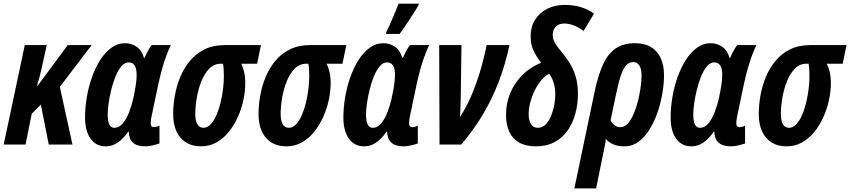

<svg xmlns="http://www.w3.org/2000/svg" viewBox="-27 -792 4658 1052"><path d="M-6.8 0 108.9 -544.9H229L204.1 -431.2Q198.7 -405.8 191.9 -378.7Q185.1 -351.6 175.8 -320.8H178.2L344.2 -544.9H475.1L300.8 -315.9L370.1 0H240.2L196.8 -219.2L147 -168.9L112.8 0Z M551.8 9.8Q500 9.8 469.5 -32Q439 -73.7 439 -147.9Q439 -201.7 448.5 -258.5Q458 -315.4 476.6 -368.2Q495.1 -420.9 522 -463.1Q548.8 -505.4 583 -530.3Q617.2 -555.2 658.7 -555.2Q693.4 -555.2 721.7 -535.6Q750 -516.1 761.7 -475.1H765.1Q771 -489.3 777.6 -502Q784.2 -514.6 790.8 -525.9Q797.4 -537.1 803.7 -544.9H908.7Q895 -515.6 882.8 -482.4Q870.6 -449.2 860.6 -412.8Q850.6 -376.5 841.8 -336.9L806.2 -168Q802.7 -154.3 800.8 -140.6Q798.8 -127 798.8 -118.2Q798.8 -104.5 804 -99.9Q809.1 -95.2 817.9 -95.2Q823.2 -95.2 830.6 -97.2Q837.9 -99.1 846.7 -104V-5.9Q830.1 0 807.9 4.9Q785.6 9.8 772 9.8Q730.5 9.8 710.4 -3.9Q690.4 -17.6 684.3 -36.6Q678.2 -55.7 678.7 -70.8H675.8Q658.7 -45.9 639.4 -27.8Q620.1 -9.8 598.6 0Q577.1 9.8 551.8 9.8ZM599.1 -91.8Q627 -91.8 647.2 -117.2Q667.5 -142.6 681.4 -179.9Q695.3 -217.3 703.1 -252Q713.4 -299.3 717.5 -329.3Q721.7 -359.4 721.7 -381.8Q721.7 -416.5 710.7 -433.3Q699.7 -450.2 677.7 -450.2Q656.2 -450.2 638.2 -429Q620.1 -407.7 606.2 -373.8Q592.3 -339.8 582.8 -301Q573.2 -262.2 568.1 -226.1Q563 -189.9 563 -165Q563 -128.4 572 -110.1Q581.1 -91.8 599.1 -91.8Z M1074.7 9.8Q1002.9 9.8 962.4 -37.1Q921.9 -84 921.9 -168Q921.9 -217.3 931.4 -270Q940.9 -322.8 961.4 -371.8Q981.9 -420.9 1014.9 -460Q1047.9 -499 1094.7 -522Q1141.6 -544.9 1204.1 -544.9H1402.8L1381.8 -442.9H1294.9Q1304.7 -422.9 1310.8 -397Q1316.9 -371.1 1316.9 -335.9Q1316.9 -291.5 1306.4 -243.2Q1295.9 -194.8 1275.6 -149.9Q1255.4 -105 1226.1 -68.8Q1196.8 -32.7 1158.7 -11.5Q1120.6 9.8 1074.7 9.8ZM1087.9 -91.8Q1109.4 -91.8 1127 -110.4Q1144.5 -128.9 1158.2 -159.7Q1171.9 -190.4 1181.2 -228Q1190.4 -265.6 1195.1 -304.2Q1199.7 -342.8 1199.7 -376Q1199.7 -397.5 1198.5 -414.1Q1197.3 -430.7 1194.8 -442.9H1183.1Q1146 -442.9 1119.4 -415.5Q1092.8 -388.2 1075.9 -345.5Q1059.1 -302.7 1051 -255.1Q1043 -207.5 1043 -167Q1043 -131.3 1054 -111.6Q1064.9 -91.8 1087.9 -91.8Z M1542.5 9.8Q1470.7 9.8 1430.2 -37.1Q1389.6 -84 1389.6 -168Q1389.6 -217.3 1399.2 -270Q1408.7 -322.8 1429.2 -371.8Q1449.7 -420.9 1482.7 -460Q1515.6 -499 1562.5 -522Q1609.4 -544.9 1671.9 -544.9H1870.6L1849.6 -442.9H1762.7Q1772.5 -422.9 1778.6 -397Q1784.7 -371.1 1784.7 -335.9Q1784.7 -291.5 1774.2 -243.2Q1763.7 -194.8 1743.4 -149.9Q1723.1 -105 1693.8 -68.8Q1664.6 -32.7 1626.5 -11.5Q1588.4 9.8 1542.5 9.8ZM1555.7 -91.8Q1577.1 -91.8 1594.7 -110.4Q1612.3 -128.9 1626 -159.7Q1639.6 -190.4 1648.9 -228Q1658.2 -265.6 1662.8 -304.2Q1667.5 -342.8 1667.5 -376Q1667.5 -397.5 1666.3 -414.1Q1665 -430.7 1662.6 -442.9H1650.9Q1613.8 -442.9 1587.2 -415.5Q1560.5 -388.2 1543.7 -345.5Q1526.9 -302.7 1518.8 -255.1Q1510.7 -207.5 1510.7 -167Q1510.7 -131.3 1521.7 -111.6Q1532.7 -91.8 1555.7 -91.8Z M1967.3 9.8Q1915.5 9.8 1885 -32Q1854.5 -73.7 1854.5 -147.9Q1854.5 -201.7 1864 -258.5Q1873.5 -315.4 1892.1 -368.2Q1910.6 -420.9 1937.5 -463.1Q1964.4 -505.4 1998.5 -530.3Q2032.7 -555.2 2074.2 -555.2Q2108.9 -555.2 2137.2 -535.6Q2165.5 -516.1 2177.2 -475.1H2180.7Q2186.5 -489.3 2193.1 -502Q2199.7 -514.6 2206.3 -525.9Q2212.9 -537.1 2219.2 -544.9H2324.2Q2310.5 -515.6 2298.3 -482.4Q2286.1 -449.2 2276.1 -412.8Q2266.1 -376.5 2257.3 -336.9L2221.7 -168Q2218.3 -154.3 2216.3 -140.6Q2214.4 -127 2214.4 -118.2Q2214.4 -104.5 2219.5 -99.9Q2224.6 -95.2 2233.4 -95.2Q2238.8 -95.2 2246.1 -97.2Q2253.4 -99.1 2262.2 -104V-5.9Q2245.6 0 2223.4 4.9Q2201.2 9.8 2187.5 9.8Q2146 9.8 2126 -3.9Q2106 -17.6 2099.9 -36.6Q2093.8 -55.7 2094.2 -70.8H2091.3Q2074.2 -45.9 2054.9 -27.8Q2035.6 -9.8 2014.2 0Q1992.7 9.8 1967.3 9.8ZM2014.6 -91.8Q2042.5 -91.8 2062.7 -117.2Q2083 -142.6 2096.9 -179.9Q2110.8 -217.3 2118.7 -252Q2128.9 -299.3 2133.1 -329.3Q2137.2 -359.4 2137.2 -381.8Q2137.2 -416.5 2126.2 -433.3Q2115.2 -450.2 2093.3 -450.2Q2071.8 -450.2 2053.7 -429Q2035.6 -407.7 2021.7 -373.8Q2007.8 -339.8 1998.3 -301Q1988.8 -262.2 1983.6 -226.1Q1978.5 -189.9 1978.5 -165Q1978.5 -128.4 1987.5 -110.1Q1996.6 -91.8 2014.6 -91.8ZM2087.4 -606 2090.8 -619.1Q2097.2 -630.9 2106.4 -651.6Q2115.7 -672.4 2125.7 -695.6Q2135.7 -718.8 2144 -739.5Q2152.3 -760.3 2156.7 -772H2267.6L2265.6 -762.2Q2257.3 -748.5 2244.1 -727.5Q2231 -706.5 2215.8 -683.3Q2200.7 -660.2 2186.8 -639.6Q2172.9 -619.1 2162.6 -606Z M2381.3 0 2379.4 -544.9H2501.5L2497.6 -267.1Q2497.1 -237.8 2496.1 -208Q2495.1 -178.2 2493.7 -150.9Q2525.9 -201.2 2552.2 -260.5Q2578.6 -319.8 2600.3 -390.4Q2622.1 -460.9 2639.6 -544.9H2764.6Q2742.2 -440.9 2707 -347.9Q2671.9 -254.9 2621.3 -168.9Q2570.8 -83 2500.5 0Z M2909.7 9.8Q2854 9.8 2817.6 -11Q2781.2 -31.7 2763.4 -70.3Q2745.6 -108.9 2745.6 -163.1Q2745.6 -227.1 2769.3 -283.2Q2793 -339.4 2836.2 -382.1Q2879.4 -424.8 2938.5 -448.2Q2911.6 -481.4 2896 -515.6Q2880.4 -549.8 2880.4 -592.8Q2880.4 -644.5 2904.3 -683.1Q2928.2 -721.7 2970.5 -743.4Q3012.7 -765.1 3067.4 -765.1Q3119.6 -765.1 3161.1 -751.2Q3202.6 -737.3 3227.5 -716.8L3170.4 -622.1Q3142.1 -643.6 3115.5 -653.3Q3088.9 -663.1 3064.5 -663.1Q3035.2 -663.1 3018.3 -646.2Q3001.5 -629.4 3001.5 -600.1Q3001.5 -578.6 3013.2 -558.1Q3024.9 -537.6 3041.7 -517.6Q3058.6 -497.6 3073.2 -477.1Q3096.7 -446.3 3111.3 -414.8Q3126 -383.3 3132.8 -349.9Q3139.6 -316.4 3139.6 -279.8Q3139.6 -220.7 3125.2 -168.2Q3110.8 -115.7 3082.3 -75.7Q3053.7 -35.6 3010.5 -12.9Q2967.3 9.8 2909.7 9.8ZM2919.4 -91.8Q2945.3 -91.8 2963.6 -111.1Q2981.9 -130.4 2993.4 -159.4Q3004.9 -188.5 3010.3 -219Q3015.6 -249.5 3015.6 -272Q3015.6 -308.6 3007.3 -336.7Q2999 -364.7 2982.4 -388.2Q2958.5 -376 2938 -351.3Q2917.5 -326.7 2902.1 -294.9Q2886.7 -263.2 2878.2 -229.7Q2869.6 -196.3 2869.6 -166Q2869.6 -133.8 2882.1 -112.8Q2894.5 -91.8 2919.4 -91.8Z M3120.1 240.2 3231.4 -291Q3250 -378.9 3276.6 -437.7Q3303.2 -496.6 3345.5 -525.9Q3387.7 -555.2 3452.1 -555.2Q3505.4 -555.2 3540.5 -533.7Q3575.7 -512.2 3593.5 -472.7Q3611.3 -433.1 3611.3 -378.9Q3611.3 -334.5 3602.5 -282.2Q3593.8 -230 3576.4 -178.5Q3559.1 -127 3533 -84.2Q3506.8 -41.5 3472.2 -15.9Q3437.5 9.8 3394 9.8Q3358.9 9.8 3333.5 -1.2Q3308.1 -12.2 3292.5 -30.8Q3290.5 -12.2 3286.4 8.8Q3282.2 29.8 3278.3 47.9L3239.3 240.2ZM3372.1 -95.2Q3395 -95.2 3413.6 -116.2Q3432.1 -137.2 3446.3 -170.9Q3460.4 -204.6 3469.7 -243.2Q3479 -281.7 3483.6 -317.6Q3488.3 -353.5 3488.3 -377.9Q3488.3 -414.6 3475.8 -433.3Q3463.4 -452.1 3443.4 -452.1Q3421.9 -452.1 3405.8 -436.3Q3389.6 -420.4 3376.2 -382.6Q3362.8 -344.7 3349.1 -278.8L3318.4 -132.8Q3325.7 -117.7 3339.1 -106.4Q3352.5 -95.2 3372.1 -95.2Z M3760.3 9.8Q3708.5 9.8 3678 -32Q3647.5 -73.7 3647.5 -147.9Q3647.5 -201.7 3657 -258.5Q3666.5 -315.4 3685.1 -368.2Q3703.6 -420.9 3730.5 -463.1Q3757.3 -505.4 3791.5 -530.3Q3825.7 -555.2 3867.2 -555.2Q3901.9 -555.2 3930.2 -535.6Q3958.5 -516.1 3970.2 -475.1H3973.6Q3979.5 -489.3 3986.1 -502Q3992.7 -514.6 3999.3 -525.9Q4005.9 -537.1 4012.2 -544.9H4117.2Q4103.5 -515.6 4091.3 -482.4Q4079.1 -449.2 4069.1 -412.8Q4059.1 -376.5 4050.3 -336.9L4014.6 -168Q4011.2 -154.3 4009.3 -140.6Q4007.3 -127 4007.3 -118.2Q4007.3 -104.5 4012.5 -99.9Q4017.6 -95.2 4026.4 -95.2Q4031.7 -95.2 4039.1 -97.2Q4046.4 -99.1 4055.2 -104V-5.9Q4038.6 0 4016.4 4.9Q3994.1 9.8 3980.5 9.8Q3939 9.8 3918.9 -3.9Q3898.9 -17.6 3892.8 -36.6Q3886.7 -55.7 3887.2 -70.8H3884.3Q3867.2 -45.9 3847.9 -27.8Q3828.6 -9.8 3807.1 0Q3785.6 9.8 3760.3 9.8ZM3807.6 -91.8Q3835.4 -91.8 3855.7 -117.2Q3876 -142.6 3889.9 -179.9Q3903.8 -217.3 3911.6 -252Q3921.9 -299.3 3926 -329.3Q3930.2 -359.4 3930.2 -381.8Q3930.2 -416.5 3919.2 -433.3Q3908.2 -450.2 3886.2 -450.2Q3864.7 -450.2 3846.7 -429Q3828.6 -407.7 3814.7 -373.8Q3800.8 -339.8 3791.3 -301Q3781.7 -262.2 3776.6 -226.1Q3771.5 -189.9 3771.5 -165Q3771.5 -128.4 3780.5 -110.1Q3789.6 -91.8 3807.6 -91.8Z M4283.2 9.8Q4211.4 9.8 4170.9 -37.1Q4130.4 -84 4130.4 -168Q4130.4 -217.3 4139.9 -270Q4149.4 -322.8 4169.9 -371.8Q4190.4 -420.9 4223.4 -460Q4256.3 -499 4303.2 -522Q4350.1 -544.9 4412.6 -544.9H4611.3L4590.3 -442.9H4503.4Q4513.2 -422.9 4519.3 -397Q4525.4 -371.1 4525.4 -335.9Q4525.4 -291.5 4514.9 -243.2Q4504.4 -194.8 4484.1 -149.9Q4463.9 -105 4434.6 -68.8Q4405.3 -32.7 4367.2 -11.5Q4329.1 9.8 4283.2 9.8ZM4296.4 -91.8Q4317.9 -91.8 4335.4 -110.4Q4353 -128.9 4366.7 -159.7Q4380.4 -190.4 4389.6 -228Q4398.9 -265.6 4403.6 -304.2Q4408.2 -342.8 4408.2 -376Q4408.2 -397.5 4407 -414.1Q4405.8 -430.7 4403.3 -442.9H4391.6Q4354.5 -442.9 4327.9 -415.5Q4301.3 -388.2 4284.4 -345.5Q4267.6 -302.7 4259.5 -255.1Q4251.5 -207.5 4251.5 -167Q4251.5 -131.3 4262.5 -111.6Q4273.4 -91.8 4296.4 -91.8Z"/></svg>

Font: Open Sans Condensed
Style: Italic
Weight: 400
Width: 3
Italic angle: -12°
Designer: Monotype Design Team
Foundry: Monotype Imaging Inc.
Version: Version 3.000